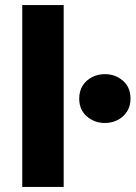

<svg xmlns="http://www.w3.org/2000/svg" viewBox="-20 -740 537 760"><path d="M68.1 0V-720H232.1V0ZM395.1 -253.2Q354.1 -253.2 323.9 -279.2Q293.6 -305.2 293.6 -349.5Q293.6 -379.5 307.4 -401.2Q321.2 -422.9 344.4 -434.7Q367.6 -446.5 395.1 -446.5Q436.6 -446.5 466.6 -420.5Q496.6 -394.5 496.6 -349.5Q496.6 -319.9 482.6 -298.2Q468.6 -276.5 445.6 -264.9Q422.6 -253.2 395.1 -253.2Z"/></svg>

Font: Geologica Thin
Style: Regular
Weight: 100
Version: Version 1.010;gftools[0.9.28]